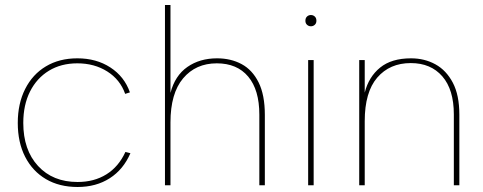

<svg xmlns="http://www.w3.org/2000/svg" viewBox="-20 -740 1931 767"><path d="M290 7Q217 7 163.5 -24.5Q110 -56 80.5 -113.5Q51 -171 51 -249Q51 -326 80.5 -384.5Q110 -443 163.5 -475Q217 -507 289 -507Q365 -507 421 -470.5Q477 -434 499 -371L480 -365Q460 -422 408.5 -454.5Q357 -487 289 -487Q224 -487 175.5 -457.5Q127 -428 100 -374.5Q73 -321 73 -249Q73 -141 132 -77Q191 -13 290 -13Q356 -13 405 -43.5Q454 -74 481 -133L501 -128Q473 -63 418.5 -28Q364 7 290 7Z M639 -720H661V-369Q679 -438 728.5 -472.5Q778 -507 847 -507Q902 -507 945 -484Q988 -461 1013 -411Q1038 -361 1038 -281V0H1016V-282Q1016 -381 971.5 -434Q927 -487 846 -487Q762 -487 711.5 -427Q661 -367 661 -251V0H639Z M1211 -500H1233V0H1211ZM1222 -635Q1213 -635 1206.5 -641Q1200 -647 1200 -657Q1200 -668 1206.5 -674Q1213 -680 1222 -680Q1231 -680 1237.5 -674Q1244 -668 1244 -657Q1244 -647 1237.5 -641Q1231 -635 1222 -635Z M1415 -500H1437V-370Q1453 -433 1498.5 -470Q1544 -507 1622 -507Q1676 -507 1719.5 -483Q1763 -459 1789 -409.5Q1815 -360 1815 -282V0H1793V-283Q1793 -382 1747 -435Q1701 -488 1621 -488Q1537 -488 1487 -430Q1437 -372 1437 -256V0H1415Z"/></svg>

Font: Albert Sans Thin
Style: Regular
Weight: 250
Designer: Andreas Rasmussen
Foundry: a.Foundry
Version: Version 1.025